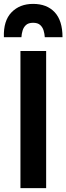

<svg xmlns="http://www.w3.org/2000/svg" viewBox="-32 -960 341 986"><path d="M73 6H205V-698H73ZM138 -940Q69 -940 27 -896.5Q-15 -853 -12 -769H78Q79 -786 84 -803Q89 -820 101.5 -831.5Q114 -843 138 -843Q162 -843 174.5 -831.5Q187 -820 192 -803Q197 -786 198 -769H289Q289 -854 249 -897Q209 -940 138 -940Z"/></svg>

Font: Repo DemiBold
Style: Regular
Weight: 600
Designer: Stefan Peev
Foundry: Context Ltd
Version: Version 1.502